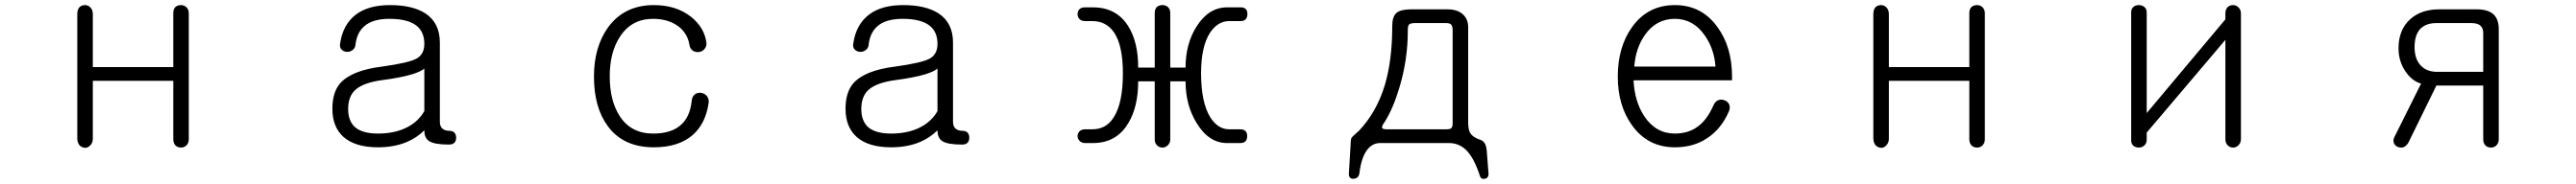

<svg xmlns="http://www.w3.org/2000/svg" viewBox="-20 -559 10040 719"><path d="M281.2 -503.9V-18.6Q281.2 -2 290 8.8Q298.8 17.6 311.5 18.6Q323.2 18.6 332 8.8Q341.8 -1 341.8 -17.6V-243.2H655.3V-14.6Q655.3 0 664.1 9.8Q672.9 17.6 685.5 17.6Q697.3 17.6 706.1 9.8Q715.8 0 715.8 -14.6V-506.8Q715.8 -522.5 706.1 -531.2Q697.3 -539.1 685.5 -539.1Q672.9 -539.1 664.1 -532.2Q655.3 -523.4 655.3 -508.8V-296.9H341.8V-503.9Q341.8 -520.5 332 -530.3Q323.2 -539.1 311.5 -539.1Q298.8 -539.1 290 -531.2Q281.2 -521.5 281.2 -503.9Z M1633.8 -125Q1611.3 -85 1568.4 -62.5Q1520.5 -37.1 1453.1 -37.1Q1393.6 -37.1 1364.3 -61.5Q1336.9 -85.9 1336.9 -132.8Q1336.9 -183.6 1366.2 -209Q1397.5 -236.3 1470.7 -246.1Q1543.9 -255.9 1585.9 -268.6Q1620.1 -279.3 1633.8 -291ZM1500 -539.1Q1417 -539.1 1368.2 -502.9Q1316.4 -463.9 1305.7 -389.6Q1302.7 -375 1310.5 -366.2Q1318.4 -357.4 1331.1 -356.4Q1342.8 -355.5 1352.5 -362.3Q1363.3 -369.1 1365.2 -381.8Q1370.1 -430.7 1399.4 -456.1Q1431.6 -485.4 1498 -485.4Q1567.4 -485.4 1601.6 -460Q1633.8 -435.5 1633.8 -387.7Q1633.8 -346.7 1603.5 -330.1Q1574.2 -313.5 1468.8 -298.8Q1350.6 -284.2 1305.7 -233.4Q1275.4 -198.2 1275.4 -133.8Q1275.4 -62.5 1319.3 -23.4Q1365.2 16.6 1453.1 16.6Q1517.6 16.6 1567.4 -4.9Q1605.5 -21.5 1633.8 -49.8Q1633.8 -19.5 1652.3 -7.8Q1672.9 5.9 1729.5 5.9Q1757.8 5.9 1757.8 -21.5Q1756.8 -47.9 1730.5 -47.9Q1712.9 -47.9 1703.1 -57.6Q1694.3 -66.4 1694.3 -83V-392.6Q1694.3 -469.7 1637.7 -506.8Q1587.9 -539.1 1500 -539.1Z M2528.3 -539.1Q2414.1 -539.1 2350.6 -453.1Q2294.9 -376 2294.9 -259.8Q2294.9 -139.6 2348.6 -66.4Q2409.2 16.6 2528.3 16.6Q2625 16.6 2680.7 -32.2Q2731.4 -78.1 2742.2 -159.2Q2743.2 -173.8 2734.4 -184.6Q2725.6 -194.3 2711.9 -196.3Q2698.2 -198.2 2688.5 -190.4Q2676.8 -181.6 2675.8 -164.1Q2668.9 -99.6 2630.9 -68.4Q2593.8 -37.1 2525.4 -37.1Q2440.4 -37.1 2396.5 -103.5Q2356.4 -164.1 2356.4 -260.7Q2356.4 -355.5 2396.5 -416Q2441.4 -485.4 2525.4 -485.4Q2584 -485.4 2624 -456.1Q2660.2 -427.7 2667 -383.8Q2668.9 -369.1 2679.7 -361.3Q2690.4 -354.5 2703.1 -355.5Q2716.8 -357.4 2724.6 -366.2Q2734.4 -377 2733.4 -390.6Q2726.6 -449.2 2674.8 -492.2Q2616.2 -539.1 2528.3 -539.1Z M3633.8 -125Q3611.3 -85 3568.4 -62.5Q3520.5 -37.1 3453.1 -37.1Q3393.6 -37.1 3364.3 -61.5Q3336.9 -85.9 3336.9 -132.8Q3336.9 -183.6 3366.2 -209Q3397.5 -236.3 3470.7 -246.1Q3543.9 -255.9 3585.9 -268.6Q3620.1 -279.3 3633.8 -291ZM3500 -539.1Q3417 -539.1 3368.2 -502.9Q3316.4 -463.9 3305.7 -389.6Q3302.7 -375 3310.5 -366.2Q3318.4 -357.4 3331.1 -356.4Q3342.8 -355.5 3352.5 -362.3Q3363.3 -369.1 3365.2 -381.8Q3370.1 -430.7 3399.4 -456.1Q3431.6 -485.4 3498 -485.4Q3567.4 -485.4 3601.6 -460Q3633.8 -435.5 3633.8 -387.7Q3633.8 -346.7 3603.5 -330.1Q3574.2 -313.5 3468.8 -298.8Q3350.6 -284.2 3305.7 -233.4Q3275.4 -198.2 3275.4 -133.8Q3275.4 -62.5 3319.3 -23.4Q3365.2 16.6 3453.1 16.6Q3517.6 16.6 3567.4 -4.9Q3605.5 -21.5 3633.8 -49.8Q3633.8 -19.5 3652.3 -7.8Q3672.9 5.9 3729.5 5.9Q3757.8 5.9 3757.8 -21.5Q3756.8 -47.9 3730.5 -47.9Q3712.9 -47.9 3703.1 -57.6Q3694.3 -66.4 3694.3 -83V-392.6Q3694.3 -469.7 3637.7 -506.8Q3587.9 -539.1 3500 -539.1Z M4208 -530.3Q4194.3 -530.3 4186.5 -522.5Q4179.7 -514.6 4179.7 -503.9Q4179.7 -493.2 4186.5 -485.4Q4194.3 -476.6 4208 -476.6H4237.3Q4292 -476.6 4322.3 -431.6Q4356.4 -380.9 4356.4 -272.5Q4356.4 -157.2 4321.3 -101.6Q4292 -53.7 4237.3 -53.7H4209Q4195.3 -53.7 4187.5 -45.9Q4179.7 -38.1 4179.7 -27.3Q4179.7 -16.6 4187.5 -8.8Q4195.3 0 4209 0H4239.3Q4331.1 0 4377 -77.1Q4416 -140.6 4416 -241.2H4480.5V-14.6Q4480.5 0 4489.3 8.8Q4498 17.6 4510.7 17.6Q4522.5 17.6 4531.2 8.8Q4541 0 4541 -14.6V-241.2H4600.6Q4600.6 -147.5 4644.5 -77.1Q4691.4 0 4762.7 0H4813.5Q4840.8 0 4840.8 -27.3Q4840.8 -53.7 4813.5 -53.7H4770.5Q4726.6 -53.7 4696.3 -101.6Q4661.1 -160.2 4661.1 -272.5Q4661.1 -377.9 4696.3 -431.6Q4726.6 -476.6 4770.5 -476.6H4815.4Q4840.8 -476.6 4841.8 -503.9Q4841.8 -530.3 4815.4 -530.3H4762.7Q4691.4 -530.3 4644.5 -457Q4600.6 -388.7 4600.6 -294.9H4541V-508.8Q4541 -523.4 4531.2 -532.2Q4522.5 -539.1 4510.7 -539.1Q4498 -539.1 4489.3 -532.2Q4480.5 -523.4 4480.5 -508.8V-294.9H4416Q4416 -395.5 4377 -457Q4331.1 -530.3 4239.3 -530.3Z M5615.2 -468.8Q5629.9 -468.8 5634.8 -463.9Q5641.6 -458 5641.6 -440.4V-78.1Q5641.6 -62.5 5635.7 -57.6Q5630.9 -53.7 5615.2 -53.7H5386.7Q5369.1 -53.7 5367.2 -58.6Q5363.3 -64.5 5377 -83Q5410.2 -135.7 5434.6 -218.8Q5466.8 -326.2 5466.8 -438.5Q5466.8 -457 5470.7 -461.9Q5475.6 -468.8 5494.1 -468.8ZM5479.5 -522.5Q5439.5 -522.5 5422.9 -508.8Q5406.2 -494.1 5406.2 -458Q5406.2 -323.2 5377 -225.6Q5344.7 -120.1 5276.4 -47.9L5259.8 -33.2Q5250 -24.4 5247.1 -19.5Q5244.1 -12.7 5244.1 2L5237.3 117.2Q5235.4 140.6 5255.9 139.6Q5275.4 137.7 5278.3 117.2Q5286.1 51.8 5312.5 21.5Q5332 0 5358.4 0H5627.9Q5666 0 5694.3 27.3Q5724.6 57.6 5747.1 126Q5751 142.6 5766.6 139.6Q5783.2 136.7 5781.2 116.2L5774.4 29.3Q5772.5 9.8 5766.6 1Q5759.8 -10.7 5744.1 -14.6Q5717.8 -24.4 5709 -41Q5702.1 -54.7 5702.1 -82V-452.1Q5702.1 -484.4 5681.6 -502.9Q5660.2 -522.5 5622.1 -522.5Z M6658.2 -147.5Q6635.7 -96.7 6605.5 -71.3Q6566.4 -37.1 6507.8 -37.1Q6433.6 -37.1 6388.7 -104.5Q6350.6 -162.1 6346.7 -245.1H6730.5V-259.8Q6730.5 -375 6673.8 -453.1Q6612.3 -539.1 6507.8 -539.1Q6402.3 -539.1 6340.8 -453.1Q6285.2 -375 6285.2 -259.8Q6285.2 -146.5 6340.8 -69.3Q6402.3 16.6 6507.8 16.6Q6582 16.6 6635.7 -20.5Q6689.5 -56.6 6718.8 -125Q6724.6 -139.6 6718.8 -152.3Q6712.9 -163.1 6701.2 -167Q6689.5 -171.9 6677.7 -168Q6664.1 -162.1 6658.2 -147.5ZM6349.6 -298.8Q6354.5 -370.1 6390.6 -421.9Q6434.6 -485.4 6507.8 -485.4Q6579.1 -485.4 6624 -420.9Q6661.1 -368.2 6666 -298.8Z M7281.2 -503.9V-18.6Q7281.2 -2 7290 8.8Q7298.8 17.6 7311.5 18.6Q7323.2 18.6 7332 8.8Q7341.8 -1 7341.8 -17.6V-243.2H7655.3V-14.6Q7655.3 0 7664.1 9.8Q7672.9 17.6 7685.5 17.6Q7697.3 17.6 7706.1 9.8Q7715.8 0 7715.8 -14.6V-506.8Q7715.8 -522.5 7706.1 -531.2Q7697.3 -539.1 7685.5 -539.1Q7672.9 -539.1 7664.1 -532.2Q7655.3 -523.4 7655.3 -508.8V-296.9H7341.8V-503.9Q7341.8 -520.5 7332 -530.3Q7323.2 -539.1 7311.5 -539.1Q7298.8 -539.1 7290 -531.2Q7281.2 -521.5 7281.2 -503.9Z M8713.9 -505.9Q8713.9 -521.5 8704.1 -530.3Q8695.3 -539.1 8683.6 -539.1Q8670.9 -539.1 8662.1 -531.2Q8653.3 -522.5 8653.3 -505.9V-483.4L8346.7 -117.2V-510.7Q8346.7 -524.4 8336.9 -532.2Q8328.1 -539.1 8316.4 -539.1Q8303.7 -539.1 8294.9 -532.2Q8286.1 -524.4 8286.1 -510.7V-10.7Q8286.1 2.9 8294.9 10.7Q8303.7 17.6 8316.4 17.6Q8328.1 17.6 8336.9 9.8Q8346.7 1 8346.7 -12.7V-41L8653.3 -403.3V-15.6Q8653.3 0 8662.1 8.8Q8670.9 17.6 8683.6 17.6Q8695.3 17.6 8704.1 8.8Q8713.9 -1 8713.9 -15.6Z M9658.2 -278.3H9478.5Q9436.5 -278.3 9413.1 -304.7Q9390.6 -330.1 9390.6 -375Q9390.6 -419.9 9411.1 -444.3Q9433.6 -468.8 9475.6 -468.8H9611.3Q9633.8 -468.8 9644.5 -460.9Q9658.2 -451.2 9658.2 -429.7ZM9416 -232.4 9313.5 -26.4Q9305.7 -12.7 9309.6 -1Q9313.5 9.8 9324.2 14.6Q9335 19.5 9346.7 16.6Q9358.4 11.7 9366.2 -1L9475.6 -224.6H9658.2V-14.6Q9658.2 0 9667 9.8Q9675.8 17.6 9688.5 17.6Q9700.2 17.6 9709 9.8Q9718.8 0 9718.8 -14.6V-445.3Q9718.8 -482.4 9699.2 -502Q9677.7 -522.5 9633.8 -522.5H9486.3Q9416 -522.5 9373 -483.4Q9328.1 -442.4 9328.1 -370.1Q9328.1 -319.3 9355.5 -279.3Q9380.9 -242.2 9416 -232.4Z"/></svg>

Font: GulimChe
Style: Regular
Weight: 400
Monospace: yes
Version: Version 2.21